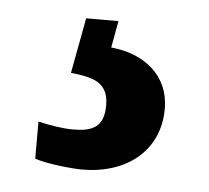

<svg xmlns="http://www.w3.org/2000/svg" viewBox="-32 -42 341 314"><g transform="rotate(5 138.5 114.5)"><path d="M113 238C185 238 239 197 239 127C239 73 198 40 143 35L151 -9H98L81 82C116 86 143 91 143 130C143 166 124 174 92 174C77 174 56 171 35 166V227C56 234 97 238 113 238Z"/></g></svg>

Font: Noto Serif Hebrew ExtraCondensed Black
Style: Regular
Weight: 900
Width: 2
Designer: Monotype Design Team
Foundry: Monotype Imaging Inc.
Version: Version 2.004